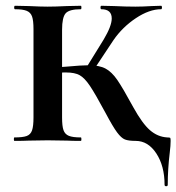

<svg xmlns="http://www.w3.org/2000/svg" viewBox="-20 -488 611 665"><path d="M30 -12Q59 -12 72.5 -17Q86 -22 91 -36.5Q96 -51 96 -81V-387Q96 -417 91 -431Q86 -445 72.5 -450.5Q59 -456 32 -456Q29 -456 29 -462Q29 -468 32 -468L80 -467Q120 -465 145 -465Q172 -465 212 -467L260 -468Q262 -468 262 -462Q262 -456 260 -456Q220 -456 207.5 -442Q195 -428 195 -385V-81Q195 -51 200 -37Q205 -23 218.5 -17.5Q232 -12 260 -12Q262 -12 262 -6Q262 0 260 0Q229 0 212 -1L145 -2L80 -1Q62 0 30 0Q28 0 28 -6Q28 -12 30 -12ZM276 -249 339 -351Q367 -398 367 -424Q367 -456 331 -456Q328 -456 328 -462Q328 -468 331 -468L375 -467Q415 -465 449 -465Q474 -465 506 -467L538 -468Q541 -468 541 -462Q541 -456 538 -456Q497 -456 450.5 -425Q404 -394 373 -349L302 -242ZM346 -96Q310 -163 291.5 -190.5Q273 -218 256 -227.5Q239 -237 209 -237Q184 -237 167 -236L166 -254L208 -257Q263 -262 287 -262Q324 -262 345.5 -250.5Q367 -239 386 -211.5Q405 -184 442 -116Q473 -60 499.5 -37Q526 -14 559 -12Q568 -12 569.5 -10.5Q571 -9 571 0Q571 16 568 40Q561 98 561 152Q561 157 555.5 157Q550 157 550 152Q550 87 521.5 43.5Q493 0 450 0Q425 0 412.5 -5Q400 -10 385.5 -29.5Q371 -49 346 -96Z"/></svg>

Font: Cormorant SC
Style: Bold
Weight: 700
Designer: Christian Thalmann (Catharsis Fonts)
Foundry: Catharsis Fonts
Version: Version 4.000